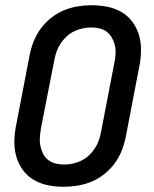

<svg xmlns="http://www.w3.org/2000/svg" viewBox="-20 -702 590 734"><path d="M224 12Q192 12 162.5 6Q133 0 108 -15Q83 -30 66 -54Q49 -78 41.5 -106.5Q34 -135 35 -166.5Q36 -198 43 -230L93 -490Q98 -516 108 -542Q118 -568 134.5 -591Q151 -614 174 -632.5Q197 -651 223 -662Q249 -673 276 -677.5Q303 -682 329 -682Q361 -682 391 -676Q421 -670 446 -655Q471 -640 488 -616Q505 -592 512.5 -563.5Q520 -535 519 -503.5Q518 -472 511 -440L461 -180Q456 -154 446 -128Q436 -102 419.5 -79Q403 -56 380 -37.5Q357 -19 331 -8Q305 3 277.5 7.5Q250 12 224 12ZM226 -73Q242 -73 258 -76.5Q274 -80 290 -87.5Q306 -95 319 -107Q332 -119 342 -134Q352 -149 357.5 -164.5Q363 -180 366 -196L416 -456Q420 -474 421.5 -491Q423 -508 420 -524Q417 -540 409.5 -554.5Q402 -569 390 -579Q378 -589 362 -593Q346 -597 328 -597Q312 -597 296 -593.5Q280 -590 264 -582.5Q248 -575 235 -563Q222 -551 212 -536Q202 -521 196.5 -505.5Q191 -490 188 -474L137 -214Q134 -196 132.5 -179Q131 -162 134 -146Q137 -130 144 -115.5Q151 -101 163.5 -91Q176 -81 192 -77Q208 -73 226 -73Z"/></svg>

Font: Lode Dark Term
Style: Bold Italic
Weight: 700
Italic angle: -11°
Monospace: yes
Designer: Belleve Invis
Foundry: Belleve Invis
Version: Version 29.2.0